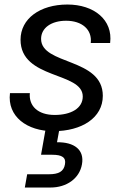

<svg xmlns="http://www.w3.org/2000/svg" viewBox="-20 -577 562 857"><path d="M218.7 8.5C345.3 8.5 438.9 -51.3 438.9 -149.3C438.9 -320.6 163.4 -285.3 163.4 -403.5C163.4 -453.3 210.3 -484.4 274.9 -484.4C346 -484.4 391.8 -445.3 385.1 -385.2H471.6C484.6 -488.3 399.8 -556.8 280.9 -556.8C158.7 -556.8 71.7 -493.8 71.7 -399.7C71.7 -221.5 349.4 -257.7 349.4 -146.3C349.4 -93.2 296.4 -63.9 224.2 -63.9C148.4 -63.9 108 -104.6 113.2 -161.4H24.5C11.7 -57.4 100 8.5 218.7 8.5ZM246.3 -7H184.7L163.2 113.8H213.8C256.6 113.8 275.9 125.9 269.9 156.7C264.4 188.9 241.2 200.8 198.4 200.8H101.3L90.8 260H205.9C276.7 260 334.5 220.3 345.8 156.7C357.8 91.3 311 56.8 234.5 58Z"/></svg>

Font: Poppins Devanagari Thin
Style: Italic
Weight: 100
Italic angle: -10°
Designer: Ninad Kale (Devanagari), Jonny Pinhorn (Latin)
Foundry: Indian Type Foundry
Version: 4.005